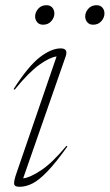

<svg xmlns="http://www.w3.org/2000/svg" viewBox="-20 -708 422 738"><path d="M41.5 -37 197.5 -491Q172 -488 131.8 -459.5Q91.5 -431 36 -363L32.5 -366Q88.5 -453.5 132.8 -487.8Q177 -522 213.5 -522Q243 -522 232.5 -491.5L69 -22.5Q95 -25 138 -53.5Q181 -82 235.5 -147.5L239 -145Q194.5 -82.5 162 -48.8Q129.5 -15 104.2 -2.5Q79 10 55.5 10Q34.5 10 34.2 -2.5Q34 -15 41.5 -37ZM145.5 -613Q131 -613 123 -622.5Q115 -632 115 -644.5Q115 -661 127 -674.5Q139 -688 158.5 -688Q173 -688 181 -678.8Q189 -669.5 189 -656.5Q189 -640 177 -626.5Q165 -613 145.5 -613ZM338 -613Q323.5 -613 315.5 -622.5Q307.5 -632 307.5 -644.5Q307.5 -661 319.5 -674.5Q331.5 -688 351 -688Q365.5 -688 373.5 -678.8Q381.5 -669.5 381.5 -656.5Q381.5 -640 369.5 -626.5Q357.5 -613 338 -613Z"/></svg>

Font: Newsreader Display ExtraLight
Style: Italic
Weight: 275
Italic angle: -17°
Designer: Hugues Gentile
Foundry: Production Type
Version: Version 1.002